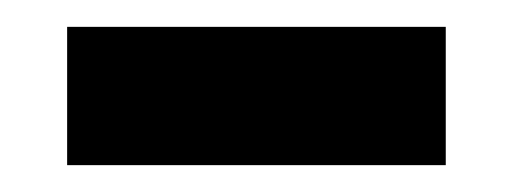

<svg xmlns="http://www.w3.org/2000/svg" viewBox="-20 -352 389 143"><path d="M30 -229V-332H312V-229Z"/></svg>

Font: Junction
Style: Bold
Weight: 700
Designer: Caroline Hadilaksono
Foundry: Caroline Hadilaksono, Tyler Finck, The League of Moveable Type
Version: Version 2.000; ttfautohint (v1.8.3)